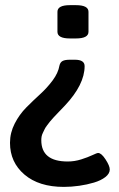

<svg xmlns="http://www.w3.org/2000/svg" viewBox="-20 -545 465 749"><path d="M275.9 -524.9Q325.2 -524.9 325.2 -499V-420.9Q325.2 -395 275.9 -395H252.9Q204.1 -395 204.1 -420.9V-499Q204.1 -524.9 252.9 -524.9ZM272 -312Q310.1 -312 310.1 -287.1Q310.1 -214.8 232.9 -132.8Q229.5 -128.9 217.5 -116.7Q205.6 -104.5 201.7 -100.3Q197.8 -96.2 188 -85.7Q178.2 -75.2 174.6 -70.3Q170.9 -65.4 163.8 -56.2Q156.7 -46.9 154.1 -41Q151.4 -35.2 147.5 -27.3Q143.6 -19.5 142.3 -12.5Q141.1 -5.4 141.1 2Q141.1 85 244.1 85Q271 85 297.1 76.7Q323.2 68.4 340.6 60.1Q357.9 51.8 362.8 51.8Q375.5 51.8 391.8 76.9Q408.2 102.1 408.2 116.2Q408.2 132.3 390.9 145.8Q373.5 159.2 346.7 167.2Q319.8 175.3 289.1 179.7Q258.3 184.1 229 184.1Q131.8 184.1 75.4 136Q19 87.9 19 12.2Q19 -27.3 37.4 -63Q55.7 -98.6 82.3 -125.5Q108.9 -152.3 136.2 -177.2Q163.6 -202.1 185.3 -231.2Q207 -260.3 211.9 -289.1Q214.8 -301.8 223.9 -306.9Q232.9 -312 252.9 -312Z"/></svg>

Font: Asap Symbol
Style: Regular
Weight: 900
Designer: Tania Quindós, Elena González Miranda, Marcela Romero, Pablo Cosgaya
Foundry: Omnibus-Type
Version: Version 1.000;PS 001.000;hotconv 1.0.70;makeotf.lib2.5.58329